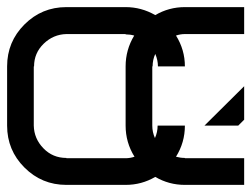

<svg xmlns="http://www.w3.org/2000/svg" viewBox="-20 -520 707 540"><path d="M650 -166.7H555L666.7 -277.5V-183.3ZM500 -500H666.7V-424.2H500Q487.5 -424.2 475 -420Q500 -380 500 -333.3H424.2Q424.2 -350.8 416.7 -368.3Q409.2 -351.7 409.2 -333.3H408.3V-166.7Q408.3 -148.3 415.8 -131.7Q423.3 -148.3 423.3 -166.7H500Q500 -119.2 475 -79.2Q487.5 -75.8 500 -75.8V-75H666.7V0H500Q455 0 416.7 -22.5Q378.3 0 333.3 0H166.7Q97.5 0 48.8 -48.8Q0 -97.5 0 -166.7V-333.3Q0 -402.5 48.8 -451.2Q97.5 -500 166.7 -500H333.3Q377.5 -500 416.7 -477.5Q455 -500 500 -500ZM358.3 -79.2Q333.3 -119.2 333.3 -166.7V-333.3Q333.3 -380 357.5 -420Q345.8 -423.3 333.3 -423.3V-424.2H166.7Q130 -423.3 102.9 -397.1Q75.8 -370.8 75.8 -333.3H75V-166.7Q75.8 -130 102.1 -102.9Q128.3 -75.8 166.7 -75.8V-75H333.3Q345.8 -75 358.3 -79.2Z"/></svg>

Font: 0xA000-Squareish-Mono
Style: Squareish-Mono
Weight: 400
Version: Version 0.1